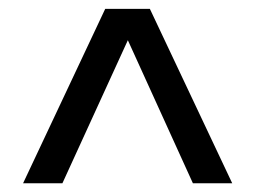

<svg xmlns="http://www.w3.org/2000/svg" viewBox="-20 -546 578 434"><path d="M32.2 -131.8 217.8 -525.9H318.8L504.9 -131.8H416L269 -455.1L121.1 -131.8Z"/></svg>

Font: TruenoRg
Style: Book
Weight: 400
Designer: Julieta Ulanovsky
Foundry: Julieta Ulanovsky
Version: Version 3.001b